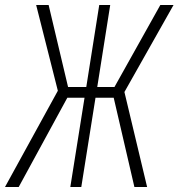

<svg xmlns="http://www.w3.org/2000/svg" viewBox="-49 -750 716 770"><path d="M-29 0 183 -386 96 -730H146L224 -401H297L349 -730H393L341 -401H410L594 -730H647L450 -381L541 0H490L407 -358H334L277 0H233L290 -358H221L26 0Z"/></svg>

Font: JetBrains Mono NL Thin
Style: Italic
Weight: 100
Italic angle: -9°
Monospace: yes
Designer: Philipp Nurullin, Konstantin Bulenkov
Foundry: JetBrains
Version: Version 2.305; ttfautohint (v1.8.4.7-5d5b)